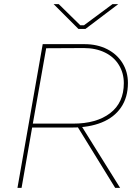

<svg xmlns="http://www.w3.org/2000/svg" viewBox="-20 -915 681 935"><path d="M188 -700H391Q454 -700 502 -675.5Q550 -651 576.5 -608Q603 -565 603 -511Q603 -441 569.5 -392Q536 -343 475 -318.5Q414 -294 332 -294H128L131 -313H336Q450 -313 516.5 -364Q583 -415 583 -510Q583 -559 559 -598.5Q535 -638 490.5 -659.5Q446 -681 388 -681L192 -680L207 -692L139 -308L137 -297L85 0H65ZM355 -302 376 -303 565 0H541ZM241 -895H266L371 -792H389L528 -895H556L396 -774H362Z"/></svg>

Font: Fixel Italic Variable Display Thin
Style: Italic
Weight: 100
Italic angle: -10°
Designer: AlfaBravo + MacPaw
Foundry: Kyrylo Tkachov, Marchela Mozhyna, Serhii Makarenko, Maria Weinstein, Zakhar Kryvoshyya
Version: Version 1.210;Glyphs 3.2 (3217)